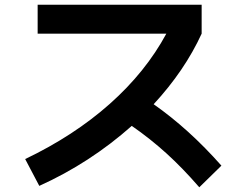

<svg xmlns="http://www.w3.org/2000/svg" viewBox="-20 -755 1040 816"><path d="M687 -612H140V-735H837V-612Q765 -455 633 -312Q783 -207 921 -51L827 41Q756 -41 687 -103.5Q618 -166 540 -220Q362 -62 147 35L87 -79Q294 -178 446.5 -313.5Q599 -449 687 -612Z"/></svg>

Font: Enso
Style: Bold
Weight: 700
Designer: Coji Morishita
Foundry: UNDERFOREST DESIGN
Version: Version 1.000